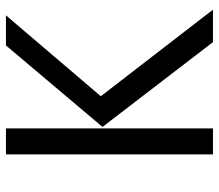

<svg xmlns="http://www.w3.org/2000/svg" viewBox="-66 -680 746 655"><g transform="rotate(-90 307.5 -353.0)"><path d="M196.4 0H107.7V-706.2H196.4ZM201.5 -376.9 479.5 -706.2H582.1L306.2 -382.6L601.5 0H490.8Z"/></g></svg>

Font: FiraCode Nerd Font
Style: Regular
Weight: 400
Designer: Carrois Corporate, Edenspiekermann AG, Nikita Prokopov
Foundry: Carrois Corporate, Edenspiekermann AG, Nikita Prokopov
Version: Version 6.002;Nerd Fonts 2.2.2